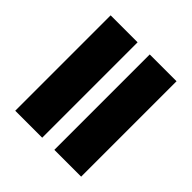

<svg xmlns="http://www.w3.org/2000/svg" viewBox="-164 -733 861 861"><g transform="rotate(45 266.0 -302.5)"><path d="M305 0V-605H475V0ZM57 0V-605H228V0Z"/></g></svg>

Font: Noto Sans Hebrew ExtraCondensed ExtraBold
Style: Regular
Weight: 800
Width: 2
Designer: Monotype Design Team
Foundry: Monotype Imaging Inc.
Version: Version 2.004; ttfautohint (v1.8.4.7-5d5b)